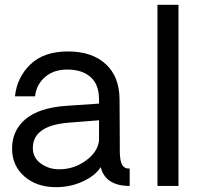

<svg xmlns="http://www.w3.org/2000/svg" viewBox="-20 -770 851 795"><path d="M212 5Q132 5 81 -39.5Q30 -84 30 -155Q30 -230 86 -277Q142 -324 256 -332L390 -341V-359Q390 -420 355 -451Q320 -482 258 -482Q203 -482 167 -451.5Q131 -421 125 -371H42Q50 -449 105.5 -503Q161 -557 262 -557Q361 -557 418 -504.5Q475 -452 475 -357Q475 -317 475.5 -268Q476 -219 476 -185Q476 -151 476 -147Q476 -105 485.5 -88Q495 -71 517 -72V0Q506 0 486 -2Q412 -14 397 -78Q375 -43 323.5 -19Q272 5 212 5ZM225 -69Q286 -69 335.5 -105Q385 -141 390 -188V-272L264 -262Q116 -250 116 -157Q116 -117 149 -93Q182 -69 225 -69Z M632 0V-750H719V0Z"/></svg>

Font: Oakes Grotesk
Style: Regular
Weight: 400
Designer: Samuel Oakes
Foundry: Samuel Oakes
Version: Version 1.000;PS 001.000;hotconv 1.0.88;makeotf.lib2.5.64775